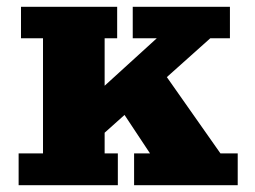

<svg xmlns="http://www.w3.org/2000/svg" viewBox="-20 -547 754 567"><path d="M35 0V-94H107V-434H42V-527H326V-434H289V-94H328V0ZM280 -147 209 -221 443 -434H372V-527H659V-434H601ZM376 0V-94H423L319 -251L442 -363L631 -94H682V0Z"/></svg>

Font: Montagu Slab 24pt
Style: Bold
Weight: 700
Designer: Florian Karsten
Foundry: Florian Karsten
Version: Version 1.000